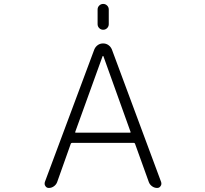

<svg xmlns="http://www.w3.org/2000/svg" viewBox="-20 -974 1040 973"><path d="M664.1 -246.1Q662.1 -250 658.2 -250H345.7Q340.8 -250 338.9 -246.1L269.5 -50.8Q264.6 -38.1 252.9 -29.8Q241.2 -21.5 227.5 -21.5Q215.8 -21.5 210 -31.2Q206.1 -36.1 206.1 -43Q206.1 -46.9 207 -50.8L458 -723.6Q463.9 -737.3 475.6 -745.6Q487.3 -753.9 502.4 -753.9Q517.6 -753.9 529.3 -745.6Q541 -737.3 546.9 -723.6L796.9 -50.8Q797.9 -46.9 797.9 -43Q797.9 -36.1 793.9 -31.2Q788.1 -21.5 776.4 -21.5Q762.7 -21.5 751 -29.8Q739.3 -38.1 734.4 -50.8ZM474.6 -851.6V-925.8Q474.6 -937.5 482.9 -945.8Q491.2 -954.1 502.9 -954.1Q514.6 -954.1 522.9 -945.8Q531.2 -937.5 531.2 -925.8V-851.6Q531.2 -839.8 522.9 -831.5Q514.6 -823.2 502.9 -823.2Q491.2 -823.2 482.9 -831.5Q474.6 -839.8 474.6 -851.6ZM503.9 -689.5Q502.9 -690.4 502 -690.4Q501 -690.4 500 -689.5L361.3 -305.7Q359.4 -301.8 363.3 -301.8H638.7Q643.6 -301.8 641.6 -305.7Z"/></svg>

Font: Gen Jyuu Gothic L Monospace Light
Style: Regular
Weight: 300
Designer: [Source Han Sans]
Ryoko NISHIZUKA  (kana & ideographs); Paul D. Hunt (Latin, Greek & Cyrillic); Wenlong ZHANG  (bopomofo
Version: Version 1.002.20150607